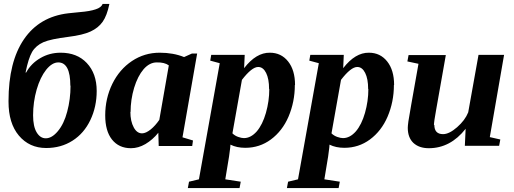

<svg xmlns="http://www.w3.org/2000/svg" viewBox="-20 -737 2595 969"><path d="M336 -305 335 -304Q335 -422 274 -422Q243 -422 213 -385Q183 -347 165 -285Q147 -222 147 -155Q147 -99 165 -69Q183 -39 211 -39Q242 -39 272 -75Q303 -112 319 -173Q336 -236 336 -305ZM23 -224V-227Q23 -425 101 -539Q179 -653 325 -670L384 -676Q434 -680 463 -690Q491 -699 498 -717H532Q520 -658 498 -627Q476 -596 437 -578Q398 -560 325 -551Q236 -540 199 -524Q161 -507 142 -475Q123 -442 109 -371H112Q137 -417 184 -444Q230 -471 286 -471Q369 -471 418 -419Q468 -366 468 -278Q468 -198 436 -131Q404 -64 346 -27Q288 10 213 10Q128 10 75 -53Q23 -115 23 -224Z M901 -44 954 -28 950 0H781L779 -67Q751 -32 714 -10Q678 11 641 11Q580 11 545 -33Q511 -76 511 -155Q511 -240 547 -314Q583 -387 646 -429Q709 -471 786 -471Q855 -471 909 -449L949 -467H975ZM639 -171 638 -173Q638 -125 655 -94Q671 -64 697 -64Q716 -64 741 -84Q764 -103 784 -132L832 -407Q810 -423 771 -422Q735 -422 705 -388Q675 -353 657 -294Q639 -234 639 -171Z M1469 -308H1468Q1468 -223 1436 -148Q1405 -76 1347 -33Q1290 9 1218 9Q1175 9 1143 -7L1142 7L1136 53L1117 168L1195 180L1189 212H928L934 180L984 168L1089 -418L1041 -431L1046 -460H1215L1212 -393Q1273 -472 1342 -471Q1399 -471 1434 -427Q1469 -383 1469 -308ZM1339 -287 1338 -288Q1338 -339 1323 -369Q1308 -399 1283 -399Q1251 -399 1201 -334L1153 -64Q1165 -52 1182 -46Q1199 -40 1211 -40Q1246 -40 1276 -74Q1305 -108 1322 -167Q1339 -227 1339 -287Z M1969 -308H1968Q1968 -223 1936 -148Q1905 -76 1847 -33Q1790 9 1718 9Q1675 9 1643 -7L1642 7L1636 53L1617 168L1695 180L1689 212H1428L1434 180L1484 168L1589 -418L1541 -431L1546 -460H1715L1712 -393Q1773 -472 1842 -471Q1899 -471 1934 -427Q1969 -383 1969 -308ZM1839 -287 1838 -288Q1838 -339 1823 -369Q1808 -399 1783 -399Q1751 -399 1701 -334L1653 -64Q1665 -52 1682 -46Q1699 -40 1711 -40Q1746 -40 1776 -74Q1805 -108 1822 -167Q1839 -227 1839 -287Z M2170 -105 2172 -107Q2172 -60 2216 -60Q2247 -60 2287 -95Q2327 -130 2343 -170L2395 -460H2524L2452 -45L2505 -33L2499 -1H2326L2330 -87Q2253 11 2144 11Q2095 11 2066 -16Q2038 -43 2038 -92Q2038 -101 2041 -124Q2044 -146 2092 -415L2036 -427L2042 -459H2230L2181 -182Q2170 -122 2170 -105Z"/></svg>

Font: Libra Serif Modern
Style: Bold Italic
Weight: 700
Italic angle: -12°
Designer: Stefan Peev, Context Ltd
Foundry: Stefan Peev, Context Ltd
Version: Version 1.000